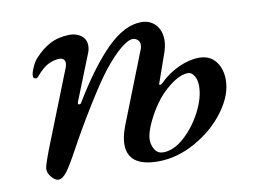

<svg xmlns="http://www.w3.org/2000/svg" viewBox="-56 -500 798 596"><g transform="rotate(-10 343.0 -202.5)"><path d="M52 -23Q52 -33 70 -80L167 -325Q169 -333 169 -336Q169 -344 164.5 -348.5Q160 -353 152 -353Q135 -353 117 -344.5Q99 -336 77 -310Q74 -306 69 -306Q61 -306 61 -315Q61 -325 69 -342.5Q77 -360 86 -369Q108 -393 133.5 -406.5Q159 -420 195 -421Q217 -421 232 -409.5Q247 -398 247 -378Q247 -365 242 -354L185 -211L184 -207Q184 -203 188 -203Q193 -203 195 -208Q258 -312 313.5 -366.5Q369 -421 421 -421Q449 -421 466 -402.5Q483 -384 483 -354Q483 -333 472 -305L444 -225Q443 -224 443 -221Q443 -219 445 -219Q449 -219 453 -223Q480 -250 514 -265.5Q548 -281 579 -281Q612 -281 630.5 -258Q649 -235 649 -199Q649 -152 612.5 -102Q576 -52 517.5 -19Q459 14 399 14Q304 14 304 -56Q304 -80 317 -114L404 -335Q408 -343 408 -352Q408 -362 402 -367.5Q396 -373 388 -374Q373 -375 348 -354.5Q323 -334 291 -294Q266 -262 224.5 -195Q183 -128 151 -69Q125 -21 111 -2.5Q97 16 84 16Q74 16 63 3.5Q52 -9 52 -23ZM564 -195Q564 -214 556 -227Q548 -240 537 -240Q516 -240 490.5 -223Q465 -206 442 -179Q418 -149 401 -113.5Q384 -78 384 -57Q384 -39 393 -25Q402 -11 419 -11Q452 -11 485.5 -41Q519 -71 541.5 -114.5Q564 -158 564 -195Z"/></g></svg>

Font: EB Garamond Medium
Style: Italic
Weight: 500
Italic angle: -17.2°
Designer: Georg Duffner and Octavio Pardo
Foundry: Georg Duffner
Version: Version 1.000